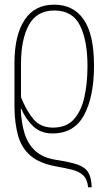

<svg xmlns="http://www.w3.org/2000/svg" viewBox="-20 -562 471 823"><path d="M358 241Q354 206 336.5 189.5Q319 173 289 165.5Q259 158 219 151Q149 138 111 105.5Q73 73 58 21Q43 -31 42 -102V-292Q42 -410 85 -476Q128 -542 212 -542Q295 -542 339 -478Q383 -414 383 -281Q383 -148 340.5 -69Q298 10 205 10Q155 10 123 -20Q91 -50 71 -96H69Q71 -37 85 9Q99 55 131 84.5Q163 114 219 123Q278 132 311 143Q344 154 358 176.5Q372 199 373 241ZM207 -15Q264 -15 296 -50Q328 -85 341.5 -145Q355 -205 355 -279Q355 -388 323 -452.5Q291 -517 213 -517Q138 -517 104 -455.5Q70 -394 70 -287V-145Q95 -84 125 -49.5Q155 -15 207 -15Z"/></svg>

Font: Noto Serif Condensed Thin
Style: Regular
Weight: 100
Width: 3
Designer: Monotype Design Team
Foundry: Monotype Imaging Inc.
Version: Version 2.013; ttfautohint (v1.8.4.7-5d5b)